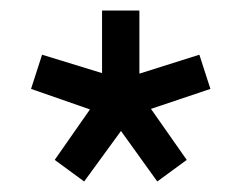

<svg xmlns="http://www.w3.org/2000/svg" viewBox="-20 -750 460 365"><path d="M279 -405 210 -501 140 -405 84 -446 151 -542 39 -581 60 -646 174 -611V-730H245V-610L359 -646L380 -581L267 -543L335 -446Z"/></svg>

Font: Medium
Style: Regular
Weight: 500
Designer: Fernando Haro
Foundry: deFharo
Version: Version 1.787